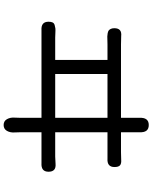

<svg xmlns="http://www.w3.org/2000/svg" viewBox="87 -886 826 1040"><g transform="rotate(90 500.0 -366.0)"><path d="M618.2 -535.2H380.9V-252H618.2ZM220.7 -535.2Q213.9 -535.2 199.2 -534.7Q184.6 -534.2 177.7 -534.2Q170.9 -534.2 160.6 -536.1Q150.4 -538.1 145.5 -541.5Q140.6 -544.9 136.7 -552.7Q132.8 -560.5 132.8 -572.3Q132.8 -614.3 175.8 -609.4Q183.6 -609.4 198.7 -608.9Q213.9 -608.4 220.7 -608.4H618.2V-707Q615.2 -758.8 657.2 -758.8Q699.2 -758.8 696.3 -708V-608.4H803.7Q831.1 -608.4 843.8 -609.4Q866.2 -611.3 875.5 -603Q884.8 -594.7 884.8 -573.2Q884.8 -532.2 838.9 -535.2H696.3V-252H828.1Q843.8 -252 867.2 -253.9Q910.2 -257.8 910.2 -215.8Q910.2 -174.8 863.3 -177.7H696.3V-66.4Q696.3 -48.8 697.3 -33.2Q699.2 -8.8 689 9.3Q678.7 27.3 657.2 27.3Q635.7 27.3 625.5 9.3Q615.2 -8.8 617.2 -33.2Q618.2 -47.9 618.2 -64.5V-177.7H143.6Q97.7 -174.8 97.7 -215.8Q97.7 -229.5 101.6 -237.8Q105.5 -246.1 115.7 -249Q126 -252 133.3 -252.9Q140.6 -253.9 158.7 -252.9Q176.8 -252 183.6 -252H304.7V-535.2Z"/></g></svg>

Font: GenSenMaruGothic TW TTF Regular
Style: Regular
Weight: 400
Version: Version 1.301